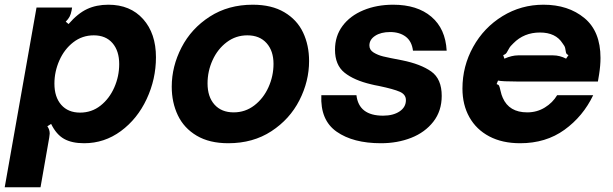

<svg xmlns="http://www.w3.org/2000/svg" viewBox="-38 -596 2600 815"><path d="M624 -353Q624 -260 584.5 -175.5Q545 -91 475 -39.5Q405 12 319 12Q267 12 234 -6.5Q201 -25 179 -70L163 -60Q173 -46 173 -29Q173 -26 171 -12L134 199H-18L117 -564H268L266 -552Q263 -536 257.5 -525.5Q252 -515 241 -504L253 -494Q292 -539 331.5 -557.5Q371 -576 422 -576Q515 -576 569.5 -515Q624 -454 624 -353ZM193 -241Q193 -184 222 -151Q251 -118 302 -118Q351 -118 388.5 -147.5Q426 -177 447 -224.5Q468 -272 468 -324Q468 -380 439.5 -413Q411 -446 360 -446Q311 -446 273 -416.5Q235 -387 214 -339.5Q193 -292 193 -241Z M691 -228Q691 -314 732.5 -394.5Q774 -475 852.5 -525.5Q931 -576 1035 -576Q1115 -576 1169 -544Q1223 -512 1248.5 -458Q1274 -404 1274 -337Q1274 -251 1233 -170.5Q1192 -90 1114 -39Q1036 12 931 12Q851 12 797 -20Q743 -52 717 -106.5Q691 -161 691 -228ZM1123 -325Q1123 -380 1093.5 -413Q1064 -446 1012 -446Q963 -446 924.5 -417Q886 -388 864.5 -341Q843 -294 843 -242Q843 -185 872.5 -152Q902 -119 954 -119Q1003 -119 1041.5 -148.5Q1080 -178 1101.5 -225.5Q1123 -273 1123 -325Z M1326 -192H1475Q1485 -105 1588 -105Q1631 -105 1658 -123Q1685 -141 1685 -171Q1685 -195 1659 -206.5Q1633 -218 1571 -231Q1549 -235 1538 -238Q1465 -255 1424.5 -287.5Q1384 -320 1384 -385Q1384 -443 1416 -486Q1448 -529 1504.5 -552.5Q1561 -576 1631 -576Q1733 -576 1793 -525Q1853 -474 1858 -381H1715Q1710 -421 1684 -440.5Q1658 -460 1618 -460Q1579 -460 1554.5 -444Q1530 -428 1530 -403Q1530 -384 1548 -373Q1566 -362 1588.5 -356.5Q1611 -351 1669 -340Q1748 -324 1792.5 -292.5Q1837 -261 1837 -189Q1837 -125 1801.5 -79.5Q1766 -34 1707.5 -11Q1649 12 1579 12Q1461 12 1391 -37Q1321 -86 1326 -192Z M1925 -220Q1925 -315 1970.5 -397Q2016 -479 2095 -527.5Q2174 -576 2269 -576Q2374 -576 2442.5 -519.5Q2511 -463 2511 -350Q2511 -318 2505 -280L2500 -250H2156Q2094 -250 2076 -254L2070 -239Q2078 -237 2080.5 -232Q2083 -227 2086 -213Q2091 -191 2096 -181Q2123 -119 2200 -119Q2241 -119 2274.5 -139.5Q2308 -160 2327 -192H2480Q2437 -102 2358 -45Q2279 12 2170 12Q2094 12 2039 -17Q1984 -46 1954.5 -98.5Q1925 -151 1925 -220ZM2103 -347Q2135 -361 2161 -361H2310Q2338 -361 2365 -347L2375 -362Q2368 -365 2366 -369Q2364 -373 2363 -381Q2363 -383 2361 -392Q2359 -401 2350 -412Q2321 -458 2254 -458Q2186 -458 2141 -412Q2128 -400 2123 -390.5Q2118 -381 2117 -380Q2113 -372 2109.5 -368.5Q2106 -365 2098 -362Z"/></svg>

Font: Open Sauce Sans ExBold Italic
Style: Regular
Weight: 800
Italic angle: -10°
Designer: Alfredo Marco Pradil
Foundry: Creative Sauce Fz LLC
Version: Version 1.477